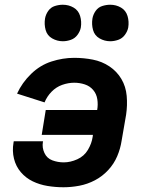

<svg xmlns="http://www.w3.org/2000/svg" viewBox="-20 -782 616 810"><path d="M248 8Q281 8 315 1.5Q349 -5 380.5 -21.5Q412 -38 436.5 -64.5Q461 -91 474.5 -123Q488 -155 493 -188L512 -298Q518 -338 514.5 -377.5Q511 -417 492 -449Q473 -481 441.5 -502Q410 -523 371.5 -530.5Q333 -538 293 -538Q245 -538 197 -522.5Q149 -507 111 -470Q73 -433 52 -387L168 -350Q178 -375 197.5 -395Q217 -415 242.5 -424Q268 -433 293 -433Q316 -433 337.5 -426Q359 -419 373 -402.5Q387 -386 390.5 -363.5Q394 -341 390 -318H173L156 -213H372L371 -205Q367 -177 351 -150Q335 -123 306 -110Q277 -97 249 -97Q224 -97 201 -105.5Q178 -114 167.5 -136.5Q157 -159 161 -183Q161 -185 162 -186H38Q37 -183 37 -180Q31 -145 39 -112.5Q47 -80 68 -55.5Q89 -31 118 -17Q147 -3 180.5 2.5Q214 8 248 8ZM445 -608Q462 -608 479 -614Q496 -620 507 -635Q518 -650 521 -666Q525 -691 518 -714.5Q511 -738 490.5 -750Q470 -762 445 -762Q428 -762 411 -756.5Q394 -751 383.5 -736Q373 -721 370 -704Q366 -679 372.5 -655.5Q379 -632 400 -620Q421 -608 445 -608ZM245 -608Q262 -608 279 -614Q296 -620 307 -635Q318 -650 321 -666Q325 -691 318 -714.5Q311 -738 290.5 -750Q270 -762 245 -762Q228 -762 211 -756.5Q194 -751 183.5 -736Q173 -721 170 -704Q166 -679 172.5 -655.5Q179 -632 200 -620Q221 -608 245 -608Z"/></svg>

Font: Iosevka Sparkle
Style: Bold Italic
Weight: 700
Italic angle: -9°
Designer: Belleve Invis
Foundry: Belleve Invis
Version: Version 4.5.0; ttfautohint (v1.8.3)